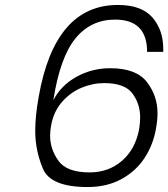

<svg xmlns="http://www.w3.org/2000/svg" viewBox="-20 -751 678 774"><path d="M573 -542Q573 -672 444 -672Q346 -672 284 -596Q222 -520 195 -347Q226 -407 288.5 -441.5Q351 -476 424 -476Q529 -476 572 -420.5Q615 -365 615 -295Q615 -266 609 -234Q598 -168 563 -114.5Q528 -61 469.5 -29Q411 3 333 3Q184 3 153 -71Q122 -145 122 -223Q122 -284 136 -361Q201 -731 455 -731Q551 -731 594.5 -680.5Q638 -630 638 -555Q638 -549 638 -542ZM400 -416Q353 -416 308 -397Q263 -378 229.5 -339.5Q196 -301 186 -245Q182 -223 182 -204Q182 -150 215.5 -103Q249 -56 341 -56Q418 -56 472 -103Q526 -150 541 -231Q545 -256 545 -278Q545 -332 514 -374Q483 -416 400 -416Z"/></svg>

Font: Fz Poppins Light
Style: Italic
Weight: 300
Italic angle: -10°
Designer: Ninad Kale (Devanagari), Jonny Pinhorn (Latin)
Foundry: Indian Type Foundry
Version: Vit hóa bi Vntype.Com & FontZin.Com